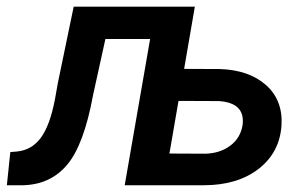

<svg xmlns="http://www.w3.org/2000/svg" viewBox="-53 -548 904 568"><path d="M523.4 -528.3 491.7 -344.2 596.2 -343.8Q683.1 -341.3 733.6 -296.6Q784.2 -252 779.8 -177.2Q774.4 -96.7 711.9 -48.3Q649.4 0 549.8 0H315.9L391.1 -432.6H258.8L222.2 -266.1Q195.3 -120.1 146.2 -61.3Q97.2 -2.4 16.1 0H-32.7L-22.5 -98.1L-4.4 -99.6Q40.5 -103.5 67.6 -140.1Q94.7 -176.8 109.4 -253.4L118.2 -302.7L165 -528.3ZM475.1 -249.5 448.2 -93.8 553.7 -93.3Q597.2 -94.2 627.7 -116.7Q658.2 -139.2 664.6 -177.7Q673.3 -244.1 593.8 -249Z"/></svg>

Font: Roboto Medium
Style: Italic
Weight: 500
Italic angle: -12°
Designer: Google
Version: Version 2.134; 2016